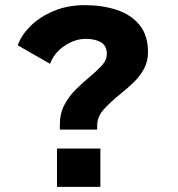

<svg xmlns="http://www.w3.org/2000/svg" viewBox="-20 -726 690 746"><path d="M212.5 -222.5V-241Q212.5 -285 230.2 -318.5Q248 -352 274.2 -378Q300.5 -404 327 -426Q354.5 -449 374.8 -470.5Q395 -492 395 -516.5Q395 -548 372.5 -561.5Q350 -575 313.5 -575Q271 -575 230.5 -547.8Q190 -520.5 174.5 -478L49 -550Q62.5 -589 98.5 -624.8Q134.5 -660.5 188.5 -683.2Q242.5 -706 309.5 -706Q378 -706 433.8 -687.5Q489.5 -669 522.2 -629Q555 -589 555 -523.5Q555 -486.5 538.8 -457.2Q522.5 -428 497.5 -404.2Q472.5 -380.5 446 -359.5Q411.5 -331.5 384.5 -302.5Q357.5 -273.5 357.5 -236.5V-222.5ZM201.5 -149H370V0H201.5Z"/></svg>

Font: Trispace
Style: Bold
Weight: 700
Designer: Tyler Finck
Foundry: Etcetera Type Company
Version: Version 1.210; ttfautohint (v1.8.3)